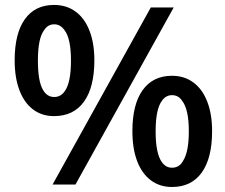

<svg xmlns="http://www.w3.org/2000/svg" viewBox="-20 -744 909 774"><path d="M587.9 -713.9H680.2L284.2 0H191.9ZM39.1 -501Q39.1 -608.9 80.1 -666.5Q121.1 -724.1 197.8 -724.1Q248 -724.1 284.7 -697.3Q321.3 -670.4 340.8 -620.1Q360.4 -569.8 360.4 -501Q360.4 -392.1 318.4 -334Q276.4 -275.9 197.8 -275.9Q148.9 -275.9 113.3 -302.7Q77.6 -329.6 58.3 -380.4Q39.1 -431.2 39.1 -501ZM241.7 -377.4Q266.1 -411.6 266.1 -500Q266.1 -590.8 238.8 -624Q222.7 -646 198.7 -646Q173.3 -646 158.7 -623.5Q132.8 -591.3 132.8 -500Q132.8 -416 153.3 -381.8Q169.4 -353 198.7 -353Q225.6 -353 241.7 -377.4ZM513.7 -215.3Q513.7 -323.2 555.2 -380.9Q596.7 -438.5 673.3 -438.5Q723.1 -438.5 759.5 -411.6Q795.9 -384.8 815.4 -334.5Q835 -284.2 835 -215.3Q835 -106.4 793.2 -48.3Q751.5 9.8 673.3 9.8Q624 9.8 587.9 -17.3Q551.8 -44.4 532.7 -95Q513.7 -145.5 513.7 -215.3ZM717.8 -95.2Q741.2 -131.3 741.2 -214.4Q741.2 -303.2 714.4 -337.4Q699.7 -360.4 673.3 -360.4Q648.9 -360.4 633.3 -338.4Q607.4 -305.2 607.4 -214.4Q607.4 -125.5 632.3 -90.8Q647.9 -67.9 673.3 -67.9Q703.1 -67.9 717.8 -95.2Z"/></svg>

Font: Viking Open Sans Light
Style: Bold
Weight: 600
Foundry: Ascender Corporation
Version: Version 2.001